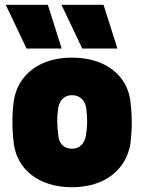

<svg xmlns="http://www.w3.org/2000/svg" viewBox="-20 -770 603 803"><path d="M281 13C423 13 508 -65 525 -167C529 -199 531 -228 531 -256C531 -287 529 -317 525 -350C511 -453 423 -529 281 -529C138 -529 54 -451 38 -350C33 -317 32 -287 32 -256C32 -228 34 -199 38 -167C52 -65 138 13 281 13ZM281 -148C246 -148 226 -172 224 -203C219 -243 217 -274 223 -315C227 -346 246 -372 281 -372C317 -372 338 -346 341 -315C346 -273 346 -243 339 -202C334 -174 317 -148 281 -148ZM238 -567 180 -750H4L91 -567ZM471 -567 413 -750H237L324 -567Z"/></svg>

Font: Finlandica Black
Style: Regular
Weight: 900
Designer: Niklas Ekholm, Juho Hiilivirta, Jaakko Suomalainen
Foundry: Helsinki Type Studio
Version: Version 2.000;Glyphs 3.2 (3202)